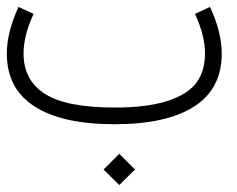

<svg xmlns="http://www.w3.org/2000/svg" viewBox="-142 -363 692 561"><path d="M-87.9 -342.8 -43.9 -322.3Q-73.2 -259.3 -73.2 -206.5Q-73.2 -128.9 -11 -88.9Q51.3 -48.8 192.4 -48.8Q287.6 -48.8 346.9 -67.9Q406.2 -86.9 431.6 -121.1Q457 -155.3 457 -206.5Q457 -259.3 427.7 -322.3L471.7 -342.8Q505.9 -268.6 505.9 -206.5Q505.9 -103.5 425.3 -51.8Q344.7 0 192.4 0Q40 0 -41 -52Q-122.1 -104 -122.1 -206.5Q-122.1 -268.6 -87.9 -342.8ZM160.6 132.3 206.5 86.4 252.4 132.3 206.5 177.7Z"/></svg>

Font: AzarMehrMonospaced
Style: SerifRegular
Weight: 1
Designer: Amin Abedi
Version: Version 1.00